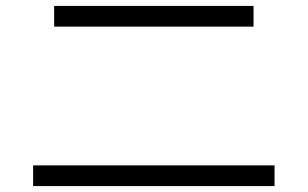

<svg xmlns="http://www.w3.org/2000/svg" viewBox="-20 -702 1040 649"><path d="M837 -612H163V-682H837ZM908 -73H92V-143H908Z"/></svg>

Font: IBM Plex Sans JP
Style: Regular
Weight: 400
Designer: Mike Abbink; Paul van der Laan; Pieter van Rosmalen; Wujin Sim; Yejin Wi; Jinhee Kim; Boomi Park; Yona Kim; Kichan Ma
Foundry: Sandoll Inc.
Version: Version 1.001